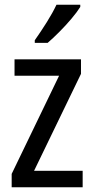

<svg xmlns="http://www.w3.org/2000/svg" viewBox="-20 -786 393 806"><path d="M327 0H29V-56L228 -468H41V-537H320V-476L123 -69H327ZM317 -757Q304 -736 280 -707.5Q256 -679 228.5 -651.5Q201 -624 180 -606H126V-617Q152 -654 176.5 -693Q201 -732 217 -766H317Z"/></svg>

Font: Noto Sans Malayalam Condensed
Style: Regular
Weight: 400
Width: 3
Designer: Jelle Bosma - Monotype Design Team
Foundry: Monotype Imaging Inc.
Version: Version 2.104; ttfautohint (v1.8.4.7-5d5b)